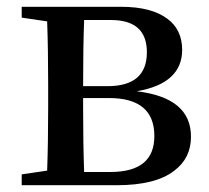

<svg xmlns="http://www.w3.org/2000/svg" viewBox="-20 -546 616 566"><path d="M324 0C400 0 457 -14 494 -43C527 -68 543 -101 543 -143C543 -220 490 -264 383 -277C472 -292 517 -333 517 -399C517 -439 502 -470 473 -491C442 -514 397 -526 337 -526H44V-494L119 -483C121 -427 122 -364 122 -294V-232C122 -162 121 -99 119 -43L44 -32V0ZM228 -39C226 -95 225 -159 225 -232V-257H301C390 -257 435 -220 435 -145C435 -74 392 -39 305 -39ZM225 -292C225 -369 226 -434 228 -487H307C378 -487 413 -455 413 -392C413 -325 374 -292 297 -292Z"/></svg>

Font: AllPunType SemiBold
Style: Regular
Weight: 600
Version: 1.0